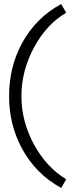

<svg xmlns="http://www.w3.org/2000/svg" viewBox="-20 -770 410 951"><path d="M283 -750 308 -707Q211 -651 148 -534Q86 -418 86 -294Q86 -170 148 -55Q210 59 308 118L283 161Q156 91 88 -36Q25 -153 25 -293Q25 -437 88 -554Q157 -682 283 -750Z"/></svg>

Font: Bellota
Style: Regular
Weight: 400
Designer: Kemie Guaida
Foundry: Kemie Guaida
Version: Version 1.000;PS 002.000;hotconv 1.0.70;makeotf.lib2.5.58329